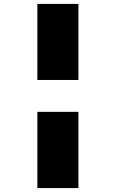

<svg xmlns="http://www.w3.org/2000/svg" viewBox="-20 -760 592 982"><path d="M171 202V-188H381V202ZM171 -351V-740H381V-351Z"/></svg>

Font: Lexend Mega Black
Style: Regular
Weight: 900
Version: Version 1.007